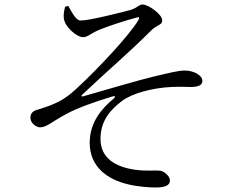

<svg xmlns="http://www.w3.org/2000/svg" viewBox="-20 -784 1040 852"><path d="M337 -693C373 -692 515 -728 560 -740C594 -751 595 -764 613 -764C638 -764 700 -721 700 -693C700 -672 675 -674 650 -648C543 -541 465 -478 344 -363C340 -359 342 -355 347 -356C446 -384 593 -428 661 -444C733 -461 772 -471 800 -471C838 -471 878 -451 878 -425C878 -409 865 -398 827 -398C805 -398 782 -400 740 -398C655 -394 564 -369 520 -335C473 -299 425 -250 426 -165C427 -85 488 -44 578 -31C631 -23 669 -30 693 -26C711 -22 734 -2 734 17C734 38 714 48 671 48C640 48 588 44 549 34C457 13 378 -44 378 -150C378 -245 436 -306 484 -346C494 -355 492 -360 479 -356C406 -334 322 -305 272 -277C209 -243 187 -219 158 -219C139 -219 115 -239 115 -261C115 -277 122 -289 140 -295C165 -303 198 -313 226 -326C268 -345 299 -370 343 -413C404 -470 553 -624 594 -695C602 -708 597 -709 586 -706C536 -693 466 -670 421 -652C379 -634 370 -619 347 -619C323 -619 266 -664 263 -705C261 -718 265 -740 269 -754L283 -758C300 -727 318 -693 337 -693Z"/></svg>

Font: Noto Serif CJK KR
Style: Regular
Weight: 400
Designer: Ryoko NISHIZUKA 西塚涼子 (kana & ideographs); Frank Grießhammer (Latin, Greek & Cyrillic); Wenlong ZHANG 张文龙 (bopomofo); San
Foundry: Adobe
Version: Version 2.001;hotconv 1.1.0;makeotfexe 2.6.0